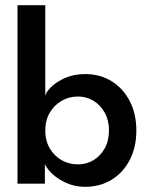

<svg xmlns="http://www.w3.org/2000/svg" viewBox="-20 -708 574 740"><path d="M47.5 0V-688H154.5V-339Q158 -354 178 -373.5Q198 -393 231.5 -407.8Q265 -422.5 308 -422.5Q366 -422.5 410.5 -394.8Q455 -367 480.2 -318Q505.5 -269 505.5 -205Q505.5 -141 480.2 -92Q455 -43 410.5 -15.5Q366 12 308 12Q268.5 12 235.8 -2.8Q203 -17.5 181.5 -38Q160 -58.5 153 -76V0ZM400 -205Q400 -244.5 383.5 -274Q367 -303.5 340 -319.8Q313 -336 280.5 -336Q245.5 -336 217 -319.2Q188.5 -302.5 171.5 -273.2Q154.5 -244 154.5 -205Q154.5 -166 171.5 -136.8Q188.5 -107.5 217 -91Q245.5 -74.5 280.5 -74.5Q313 -74.5 340 -90.5Q367 -106.5 383.5 -136Q400 -165.5 400 -205Z"/></svg>

Font: League Spartan Medium
Style: Regular
Weight: 500
Foundry: The League of Moveable Type
Version: Version 2.002